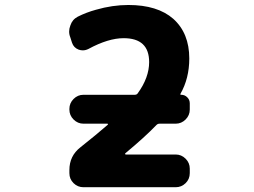

<svg xmlns="http://www.w3.org/2000/svg" viewBox="-20 -785 1040 785"><path d="M321.3 -19.5Q297.9 -19.5 280.8 -36.1Q263.7 -52.7 263.7 -77.1V-89.8Q263.7 -147.5 308.6 -182.6Q374 -234.4 419.9 -274.4Q421.9 -276.4 421.4 -277.8Q420.9 -279.3 418.9 -279.3H321.3Q297.9 -279.3 280.8 -296.4Q263.7 -313.5 263.7 -336.9V-339.8Q263.7 -363.3 280.8 -380.4Q297.9 -397.5 321.3 -397.5H531.2Q539.1 -397.5 543 -403.3Q589.8 -467.8 589.8 -531.2Q589.8 -628.9 485.4 -628.9Q422.9 -628.9 341.8 -585Q330.1 -579.1 318.4 -579.1Q310.5 -579.1 301.8 -582Q281.2 -589.8 274.4 -610.4L267.6 -631.8Q262.7 -643.6 262.7 -656.2Q262.7 -668 267.6 -680.7Q275.4 -705.1 297.9 -716.8Q333 -734.4 372.1 -745.1Q439.5 -764.6 504.9 -764.6Q624 -764.6 688.5 -708Q753.9 -649.4 753.9 -545.9Q753.9 -464.8 717.8 -401.4Q715.8 -397.5 720.7 -397.5Q735.4 -397.5 745.6 -387.2Q755.9 -377 755.9 -362.3V-336.9Q755.9 -313.5 738.8 -296.4Q721.7 -279.3 698.2 -279.3H632.8Q625 -279.3 620.1 -274.4Q571.3 -223.6 492.2 -158.2Q491.2 -157.2 491.7 -155.3Q492.2 -153.3 494.1 -153.3H698.2Q721.7 -153.3 738.8 -136.2Q755.9 -119.1 755.9 -95.7V-77.1Q755.9 -52.7 738.8 -36.1Q721.7 -19.5 698.2 -19.5Z"/></svg>

Font: Rounded Mgen+ 1m bold
Style: Bold
Weight: 700
Designer: [Source Han Sans]
Ryoko NISHIZUKA  (kana & ideographs); Paul D. Hunt (Latin, Greek & Cyrillic); Wenlong ZHANG  (bopomofo
Version: Version 1.059.20150602